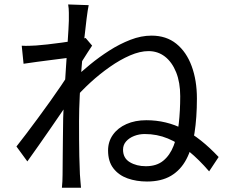

<svg xmlns="http://www.w3.org/2000/svg" viewBox="-20 -814 1040 872"><path d="M929.8 -35.7Q884.3 -88.7 838 -126.6Q791.7 -164.4 742.5 -184.9Q693.3 -205.3 637.5 -205.3Q612.2 -205.3 589.6 -196.6Q566.9 -187.8 552.9 -172Q538.8 -156.2 538.8 -134.2Q538.8 -95.8 569.5 -77.5Q600.1 -59.1 642.4 -59.1Q691.1 -59.1 721.4 -84Q751.8 -108.8 768.6 -152.2Q785.5 -195.6 792 -253.4Q798.5 -311.2 798.5 -377.1Q798.5 -439.7 779.9 -485.9Q761.3 -532 729.1 -557Q696.9 -581.9 654.4 -581.9Q615.9 -581.9 570.5 -562.3Q525.1 -542.6 479 -510.2Q432.8 -477.9 390.3 -438.9Q347.8 -399.9 315.4 -361.5L317.2 -457.6Q348.4 -487.6 389.4 -521.2Q430.3 -554.8 476.9 -584.6Q523.6 -614.4 572.4 -633.3Q621.2 -652.2 668 -652.2Q735.3 -652.2 781 -615.2Q826.7 -578.2 850.5 -513.6Q874.3 -449 874.3 -366.4Q874.3 -279.9 863.4 -210.1Q852.5 -140.4 826.6 -91.1Q800.8 -41.9 756.8 -15.7Q712.8 10.4 647.5 10.4Q599.7 10.4 559.5 -3.8Q519.3 -18.1 495.1 -49.3Q470.8 -80.4 470.8 -130.7Q470.8 -171 493 -202.1Q515.1 -233.2 554.4 -250.6Q593.7 -268 644.4 -268Q735.4 -268 813.8 -227.4Q892.2 -186.7 973 -100.9ZM302.1 -553Q290.4 -551.6 265.7 -548.3Q241 -545 210.1 -541.2Q179.3 -537.4 147.1 -533Q114.9 -528.6 87 -524.4L78.7 -606.4Q95.4 -605.4 110.7 -605.9Q126 -606.4 144.2 -607.4Q164.7 -608.8 195.2 -612.2Q225.8 -615.6 259.1 -620.2Q292.5 -624.7 322.1 -630.1Q351.7 -635.5 368.9 -641.5L398.4 -606.8Q389.8 -593.9 378.5 -576.6Q367.3 -559.4 356.3 -541.6Q345.3 -523.8 336.9 -509.6L306.2 -373.7Q289 -346.8 264.2 -310.4Q239.3 -273.9 211.3 -233.4Q183.2 -192.8 155.5 -153.2Q127.7 -113.5 104.2 -80.9L54.7 -148.7Q73.1 -172.1 99 -206Q124.8 -240 153.2 -278.6Q181.7 -317.1 208.7 -355.1Q235.7 -393.1 257.3 -424.9Q278.9 -456.7 290.4 -476.2L294.4 -527.2ZM292.7 -719.6Q292.7 -736.9 292.7 -756.2Q292.7 -775.5 289.5 -793.8L382.8 -790.6Q378.6 -771.3 373.2 -728.4Q367.7 -685.5 361.6 -627.8Q355.5 -570 350.4 -506.1Q345.4 -442.1 342.2 -379.4Q339 -316.6 339 -263.8Q339 -218.5 339.2 -180.4Q339.4 -142.3 340.2 -104.9Q341.1 -67.5 342.9 -22.5Q343.9 -9.5 345.2 7.4Q346.5 24.4 347.9 38.5H261.2Q262.5 27.6 263.4 9.5Q264.2 -8.7 264.2 -20.7Q264.5 -69.1 264.9 -106.3Q265.3 -143.5 265.7 -182.9Q266.1 -222.3 266.9 -277.1Q267.3 -299.5 269.3 -337.8Q271.3 -376 274.1 -422.6Q276.9 -469.2 280.2 -517.2Q283.5 -565.3 286.3 -607.9Q289.1 -650.5 290.9 -680.3Q292.7 -710.2 292.7 -719.6Z"/></svg>

Font: Noto Sans SC Thin
Style: Regular
Weight: 100
Designer: Ryoko NISHIZUKA 西塚涼子 (kana, bopomofo & ideographs); Paul D. Hunt (Latin, Greek & Cyrillic); Sandoll Communications 산돌커뮤니
Foundry: Adobe
Version: Version 2.004-H2;hotconv 1.0.118;makeotfexe 2.5.65603